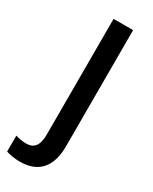

<svg xmlns="http://www.w3.org/2000/svg" viewBox="-245 -588 700 877"><g transform="rotate(30 105.0 -149.5)"><path d="M30 240C132 240 178 177 178 74V-539H75V72C75 133 51 154 13 154C-8 154 -25 150 -43 145V229C-26 235 2 240 30 240Z"/></g></svg>

Font: Noto Sans Arabic UI SmCn Md
Style: Regular
Weight: 500
Width: 4
Designer: Monotype Design Team, Nadine Chahine and Nizar Qandah
Foundry: Monotype Imaging Inc.
Version: Version 2.010